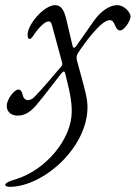

<svg xmlns="http://www.w3.org/2000/svg" viewBox="-43 -434 526 744"><path d="M-6 290C124 290 296 139 296 -19C296 -52 286 -86 272 -138L257 -193C254 -203 251 -215 259 -228C277 -256 347 -356 382 -356C391 -356 397 -351 404 -333C408 -323 414 -316 422 -316C439 -316 463 -354 463 -370C463 -386 438 -414 412 -414C376 -414 342 -383 322 -355L252 -255C249 -251 246 -249 244 -249C241 -249 239 -252 238 -257L213 -363C204 -398 192 -414 171 -414C127 -414 64 -339 64 -300C64 -290 66 -283 71 -283C80 -283 85 -295 88 -299C113 -335 134 -351 144 -351C152 -351 155 -349 159 -334L197 -194C199 -188 199 -181 194 -176C152 -128 130 -99 90 -58C83 -51 74 -46 65 -46C58 -46 48 -50 44 -69C42 -78 38 -87 28 -87C11 -87 -17 -47 -17 -24C-17 2 4 14 24 14C48 14 70 6 98 -27C131 -66 163 -110 195 -150C199 -154 202 -157 204 -157C207 -157 209 -154 211 -144L220 -107C226 -81 235 -46 235 -2C235 105 135 224 20 260C-9 269 -17 272 -22 280C-26 287 -13 290 -6 290Z"/></svg>

Font: EB Garamond
Style: Italic
Weight: 400
Italic angle: -17.2°
Designer: Georg Duffner and Octavio Pardo
Foundry: Georg Duffner
Version: Version 1.000;PS 001.000;hotconv 1.0.88;makeotf.lib2.5.64775